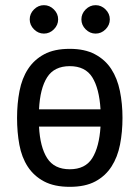

<svg xmlns="http://www.w3.org/2000/svg" viewBox="-20 -726 540 743"><path d="M150 -706Q172 -706 188.5 -689.5Q205 -673 205 -651Q205 -629 188.5 -612.5Q172 -596 150 -596Q128 -596 111.5 -612.5Q95 -629 95 -651Q95 -673 111.5 -689.5Q128 -706 150 -706ZM350 -706Q372 -706 388.5 -689.5Q405 -673 405 -651Q405 -629 388.5 -612.5Q372 -596 350 -596Q328 -596 311.5 -612.5Q295 -629 295 -651Q295 -673 311.5 -689.5Q328 -706 350 -706ZM250 -3Q190 -3 150.5 -24Q111 -45 87.5 -81Q64 -117 55 -165.5Q46 -214 46 -270Q46 -325 55.5 -374Q65 -423 88.5 -459Q112 -495 151 -516Q190 -537 250 -537Q308 -537 347.5 -516Q387 -495 410.5 -459Q434 -423 444 -374Q454 -325 454 -270Q454 -215 444.5 -166.5Q435 -118 411.5 -81.5Q388 -45 349 -24Q310 -3 250 -3ZM250 -470Q190 -470 162.5 -427Q135 -384 131 -303H369Q364 -384 337 -427Q310 -470 250 -470ZM250 -71Q310 -71 337 -114Q364 -157 369 -236H131Q135 -157 162.5 -114Q190 -71 250 -71Z"/></svg>

Font: D2Coding ligature
Style: Regular
Weight: 400
Monospace: yes
Designer: Yong-Rak Park; Jeong-Hwan Yoon; Sang-Min Lee;
Foundry: NHN Corporation
Version: Version 1.3.2; Build 20180524